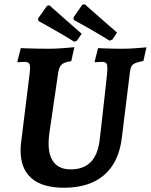

<svg xmlns="http://www.w3.org/2000/svg" viewBox="-20 -870 708 902"><path d="M210.9 -237.6Q209.9 -227.3 209.1 -216.5Q208.3 -205.8 208.3 -197.5Q207.9 -137.5 234.1 -105.9Q260.4 -74.3 311.8 -74.3Q371.6 -74.3 405.4 -107.8Q439.1 -141.3 447.8 -209.6Q450.3 -229.7 454.6 -267.3Q458.8 -305 463.8 -349.2Q468.8 -393.4 473.3 -433.5Q477.8 -473.7 480.5 -499.5Q483.2 -525.3 483.2 -525.3Q486.1 -559 481.6 -569.2Q477 -579.3 459.2 -579.3Q451.1 -579.3 438.6 -578.3Q426.1 -577.3 426.1 -577.3L424.7 -581.3L440.7 -644Q440.7 -644 461.1 -643Q481.5 -642 507.8 -641.5Q534.2 -641 551.7 -641Q577.2 -641 603.9 -642.6Q630.6 -644.2 649.2 -646Q667.8 -647.8 667.8 -647.8L653.7 -583.6Q616.1 -576.4 604.9 -567.3Q593.7 -558.2 590.6 -532.5L551.8 -218.6Q537.5 -106.2 468.5 -47.1Q399.5 12 280.6 12Q178.8 12 127.5 -33Q76.1 -78 76.7 -165Q76.7 -184 79.7 -205L119.3 -525.3Q123.3 -558.2 118.7 -568.8Q114.1 -579.3 93.8 -579.3Q85.7 -579.3 74.4 -578.3Q63.1 -577.3 63.1 -577.3L61.6 -581.3L77.7 -644Q77.7 -644 100.5 -643Q123.3 -642 155.1 -641.5Q186.9 -641 214.3 -641Q228.9 -641 248.4 -642Q267.9 -643.1 286.3 -644.6Q304.8 -646.2 317 -647.2Q329.3 -648.3 329.3 -648.3L314.9 -582.7Q283.3 -578.6 270.4 -567.4Q257.6 -556.1 253.5 -529.3ZM494.8 -678.9Q452.8 -705.2 414.4 -727.2Q376 -749.2 351.4 -762.7Q326.7 -776.3 326.7 -776.3L325.1 -788L366.9 -848.1L378.6 -849.9Q378.6 -849.9 400.9 -829.8Q423.3 -809.8 458.1 -779.4Q492.9 -749.1 529.8 -717.1L507.8 -683.9ZM328.7 -674Q286.7 -700.3 248.3 -722.2Q209.9 -744.2 185.3 -757.8Q160.6 -771.4 160.6 -771.4L159 -783.1L200.8 -842.6L212.5 -844.9Q212.5 -844.9 234.8 -824.9Q257.1 -804.9 292 -774.2Q326.8 -743.6 363.7 -711.6L341.1 -678.5Z"/></svg>

Font: Alegreya
Style: Italic
Weight: 400
Italic angle: -7°
Designer: Juan Pablo del Peral
Foundry: Huerta Tipografica
Version: Version 2.009